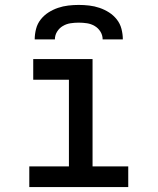

<svg xmlns="http://www.w3.org/2000/svg" viewBox="-20 -760 640 780"><path d="M99 0V-84H260V-436H115V-520H356V-84H501V0ZM121 -600Q121 -621 126.5 -642.5Q132 -664 145.5 -681Q159 -698 177 -709.5Q195 -721 215.5 -728Q236 -735 257.5 -737.5Q279 -740 300 -740Q321 -740 342.5 -737.5Q364 -735 384.5 -728Q405 -721 423 -709.5Q441 -698 454.5 -681Q468 -664 473.5 -642.5Q479 -621 479 -600H397Q397 -617 388 -631.5Q379 -646 364.5 -654.5Q350 -663 333.5 -665.5Q317 -668 300 -668Q283 -668 266.5 -665.5Q250 -663 235.5 -654.5Q221 -646 212 -631.5Q203 -617 203 -600Z"/></svg>

Font: Iosevka Fixed Medium Extended
Style: Regular
Weight: 500
Width: 7
Monospace: yes
Designer: Belleve Invis
Foundry: Belleve Invis
Version: Version 24.1.1; ttfautohint (v1.8.4)